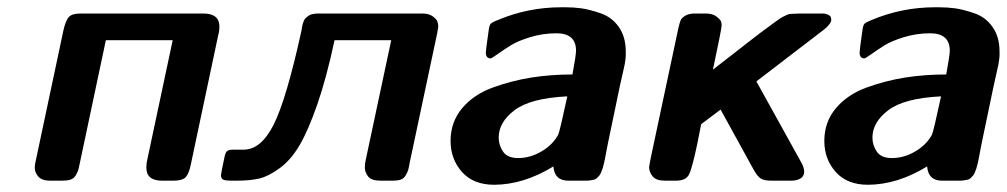

<svg xmlns="http://www.w3.org/2000/svg" viewBox="-20 -495 2758 526"><path d="M75.2 -36.1Q75.2 -43.9 79.1 -60.1L153.8 -412.1Q159.7 -438 168.2 -448Q176.8 -458 200.2 -458H537.1Q581.1 -458 581.1 -421.9Q581.1 -409.7 578.1 -399.9L502.9 -44.9Q498 -20 489 -10Q480 0 455.1 0H423.8Q380.9 0 380.9 -36.1Q380.9 -47.4 383.8 -59.1L453.1 -384.8H270L198.2 -45.9Q195.3 -31.7 193.6 -26.9Q191.9 -22 187 -13.9Q182.1 -5.9 173.1 -2.9Q164.1 0 149.9 0H116.2Q95.2 0 85.2 -11Q75.2 -22 75.2 -36.1Z M585.4 -15.1Q585.4 -20 594.7 -63Q597.7 -78.1 602.5 -81.5Q607.4 -85 618.7 -85H647.5Q695.3 -85 730 -154.1Q764.6 -223.1 805.7 -410.2Q805.7 -411.1 807.1 -418.5Q808.6 -425.8 809.1 -428.5Q809.6 -431.2 812 -437Q814.5 -442.9 817.4 -445.6Q820.3 -448.2 825 -451.7Q829.6 -455.1 836.7 -456.5Q843.8 -458 852.5 -458H1136.7Q1154.8 -458 1165.3 -450.4Q1175.8 -442.9 1178.2 -436Q1180.7 -429.2 1180.7 -421.9L1177.7 -403.8L1102.5 -49.8Q1099.6 -33.7 1098.1 -28.8Q1096.7 -23.9 1091.6 -14.9Q1086.4 -5.9 1077.9 -2.9Q1069.3 0 1055.7 0H1022.5Q997.6 0 988.5 -11.5Q979.5 -22.9 979.5 -36.1Q979.5 -48.3 982.4 -59.1L1051.8 -384.8H896.5Q874.5 -281.7 849.6 -210Q824.7 -138.2 801 -97.7Q777.3 -57.1 746.8 -34.7Q716.3 -12.2 690.9 -6.1Q665.5 0 628.4 0H613.8Q598.6 0 592 -2.7Q585.4 -5.4 585.4 -15.1Z M1214.4 -108.9Q1214.4 -160.6 1245.8 -198.2Q1277.3 -235.8 1329.3 -254.9Q1381.3 -273.9 1435.3 -282.5Q1489.3 -291 1548.3 -291Q1558.1 -344.2 1558.1 -356Q1558.1 -403.8 1504.4 -403.8Q1467.3 -403.8 1432.9 -393.3Q1398.4 -382.8 1379.4 -370.8Q1360.4 -358.9 1344.2 -347.4Q1328.1 -335.9 1324.2 -335Q1311 -335 1311 -351.1Q1311 -357.9 1318.4 -409.2Q1320.3 -425.3 1324.2 -429.7Q1328.1 -434.1 1343.3 -439.9Q1426.3 -475.1 1518.1 -475.1H1528.3Q1551.3 -475.1 1572.8 -472.2Q1594.2 -469.2 1625.2 -458.7Q1656.2 -448.2 1675.3 -421.1Q1694.3 -394 1694.3 -354Q1694.3 -342.8 1694.3 -341.8Q1694.3 -340.8 1693.4 -332Q1692.4 -323.2 1691.4 -318.6Q1690.4 -314 1686.3 -295.4Q1682.1 -276.9 1677.7 -257.3Q1673.3 -237.8 1665.3 -197.5Q1657.2 -157.2 1647 -109.9Q1645 -100.1 1642.1 -85.4Q1639.2 -70.8 1638.2 -64.5Q1637.2 -58.1 1634.8 -48.1Q1632.3 -38.1 1630.9 -33.4Q1629.4 -28.8 1626.7 -22.5Q1624 -16.1 1621.6 -13.7Q1619.1 -11.2 1615.7 -7.6Q1612.3 -3.9 1607.7 -2.9Q1603 -2 1597.7 -1Q1592.3 0 1585 0H1537.1Q1499 0 1496.1 -39.1Q1415 10.7 1334 11.2Q1276.9 11.2 1245.6 -23.9Q1214.4 -59.1 1214.4 -108.9ZM1346.2 -118.2Q1346.2 -97.2 1358.2 -79.6Q1370.1 -62 1399.4 -62Q1432.6 -62 1463.4 -80.1Q1494.1 -98.1 1509.3 -126Q1513.2 -133.8 1534.2 -231Q1433.1 -226.1 1389.6 -193.1Q1346.2 -160.2 1346.2 -118.2Z M1758.3 -37.1Q1758.3 -41 1766.1 -78.1L1838.9 -419.9Q1841.8 -432.1 1844.5 -439Q1847.2 -445.8 1857.2 -451.9Q1867.2 -458 1884.3 -458H1913.1Q1932.1 -458 1943.1 -449.5Q1954.1 -440.9 1955.6 -435.5Q1957 -430.2 1957 -425.8Q1957 -416 1933.1 -304.2Q1959 -324.2 1986.6 -345.7Q2014.2 -367.2 2030 -379.6Q2045.9 -392.1 2063 -405Q2080.1 -418 2089.6 -424.6Q2099.1 -431.2 2108.6 -438.5Q2118.2 -445.8 2124 -448.5Q2129.9 -451.2 2135.5 -454.1Q2141.1 -457 2147.7 -457Q2154.3 -457 2158.7 -457.5Q2163.1 -458 2173.3 -458H2231.9H2237.3Q2242.2 -457 2244.1 -456.5Q2246.1 -456.1 2250 -454.1Q2253.9 -452.1 2255.6 -449Q2257.3 -445.8 2257.3 -440.9Q2257.3 -429.7 2236.3 -413.1Q2057.1 -275.9 2052.2 -272L2176.3 -47.9Q2183.1 -34.7 2183.1 -24.9Q2183.1 -2 2149.9 0H2094.2Q2074.2 0 2064.7 -5.6Q2055.2 -11.2 2044.9 -29.8L1954.1 -194.8L1900.9 -154.8Q1897 -133.8 1890.1 -100.1Q1876 -33.2 1867.4 -16.6Q1858.9 0 1832 0H1802.2Q1777.3 0 1767.8 -12Q1758.3 -23.9 1758.3 -37.1Z M2238.3 -108.9Q2238.3 -160.6 2269.8 -198.2Q2301.3 -235.8 2353.3 -254.9Q2405.3 -273.9 2459.2 -282.5Q2513.2 -291 2572.3 -291Q2582 -344.2 2582 -356Q2582 -403.8 2528.3 -403.8Q2491.2 -403.8 2456.8 -393.3Q2422.4 -382.8 2403.3 -370.8Q2384.3 -358.9 2368.2 -347.4Q2352.1 -335.9 2348.1 -335Q2335 -335 2335 -351.1Q2335 -357.9 2342.3 -409.2Q2344.2 -425.3 2348.1 -429.7Q2352.1 -434.1 2367.2 -439.9Q2450.2 -475.1 2542 -475.1H2552.2Q2575.2 -475.1 2596.7 -472.2Q2618.2 -469.2 2649.2 -458.7Q2680.2 -448.2 2699.2 -421.1Q2718.3 -394 2718.3 -354Q2718.3 -342.8 2718.3 -341.8Q2718.3 -340.8 2717.3 -332Q2716.3 -323.2 2715.3 -318.6Q2714.4 -314 2710.2 -295.4Q2706.1 -276.9 2701.7 -257.3Q2697.3 -237.8 2689.2 -197.5Q2681.2 -157.2 2670.9 -109.9Q2668.9 -100.1 2666 -85.4Q2663.1 -70.8 2662.1 -64.5Q2661.1 -58.1 2658.7 -48.1Q2656.2 -38.1 2654.8 -33.4Q2653.3 -28.8 2650.6 -22.5Q2647.9 -16.1 2645.5 -13.7Q2643.1 -11.2 2639.6 -7.6Q2636.2 -3.9 2631.6 -2.9Q2627 -2 2621.6 -1Q2616.2 0 2608.9 0H2561Q2522.9 0 2520 -39.1Q2439 10.7 2357.9 11.2Q2300.8 11.2 2269.5 -23.9Q2238.3 -59.1 2238.3 -108.9ZM2370.1 -118.2Q2370.1 -97.2 2382.1 -79.6Q2394 -62 2423.3 -62Q2456.5 -62 2487.3 -80.1Q2518.1 -98.1 2533.2 -126Q2537.1 -133.8 2558.1 -231Q2457 -226.1 2413.6 -193.1Q2370.1 -160.2 2370.1 -118.2Z"/></svg>

Font: CMU Sans Serif
Style: BoldOblique
Weight: 700
Italic angle: -12°
Version: Version 0.7.0